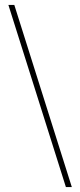

<svg xmlns="http://www.w3.org/2000/svg" viewBox="-20 -743 325 778"><path d="M271 15H247L14 -723H38Z"/></svg>

Font: Kalnia Glaze Thin Medium
Style: Regular
Weight: 500
Version: Version 1.110